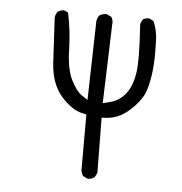

<svg xmlns="http://www.w3.org/2000/svg" viewBox="-44 -462 588 619"><g transform="rotate(5 250.0 -153.0)"><path d="M387.2 -398.4Q391.6 -332 391.6 -295.9Q391.6 -259.8 389.2 -242.9Q386.7 -226.1 383.3 -213.9Q364.7 -149.4 305.7 -136.7L289.1 -132.8L297.4 -387.7Q297.9 -390.6 297.9 -393.6Q297.9 -404.3 292 -412.6L277.8 -419.4Q276.4 -419.9 273.9 -419.9Q271.5 -419.9 268.1 -418.9Q260.3 -418 253.4 -413.1Q247.1 -405.3 245.6 -394.5L239.3 -138.7L219.2 -152.3Q201.7 -164.1 184.6 -198.5Q167.5 -232.9 166 -297.9Q164.6 -356 152.3 -414.1L141.1 -419.4Q139.6 -419.9 138.7 -419.9Q126.5 -419.9 118.7 -413.6Q112.3 -405.3 110.8 -395L118.7 -250.5Q122.1 -182.1 157.2 -141.6Q192.4 -101.1 229 -94.2L239.7 -91.8V88.9Q241.2 99.1 246.6 106.9L261.2 113.8Q262.2 114.3 263.2 114.3Q275.4 114.3 284.2 106.9L291.5 92.8L289.6 -85.9L302.2 -86.4Q345.2 -88.4 380.9 -121.1Q417 -154.8 427.2 -185.5Q443.4 -235.8 443.4 -308.1Q443.4 -321.3 442.9 -335Q442.9 -339.4 442.9 -343.3Q442.9 -379.9 428.7 -411.1L415.5 -417.5Q414.1 -418 413.1 -418Q401.9 -418 394 -412.6Z"/></g></svg>

Font: NaikaiFont
Style: ExtraLight
Weight: 200
Version: Version 1.89